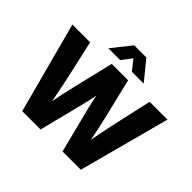

<svg xmlns="http://www.w3.org/2000/svg" viewBox="-214 -1195 1444 1444"><g transform="rotate(45 508.0 -473.0)"><path d="M196.3 0 2.4 -727.5H191.4L263.7 -404.3Q273.9 -356 283.4 -307.9Q293 -259.8 301.8 -211.9Q311.5 -259.8 321.5 -307.9Q331.5 -356 343.3 -404.3L420.9 -727.5H595.2L672.9 -404.3Q684.1 -356.4 694.1 -308.6Q704.1 -260.7 713.9 -212.9Q722.7 -260.7 732.2 -308.6Q741.7 -356.4 752 -404.3L824.2 -727.5H1013.7L819.3 0H625L531.7 -367.7Q525.9 -390.6 520.3 -417.7Q514.6 -444.8 507.8 -476.6Q501.5 -444.8 495.6 -417.7Q489.7 -390.6 483.9 -367.7L391.1 0ZM445.8 -792.5H320.3V-793L441.9 -945.8H570.8L695.3 -793V-792.5H569.8L506.3 -872.6Z"/></g></svg>

Font: Inter Display ExtraBold
Style: Regular
Weight: 800
Designer: Rasmus Andersson
Foundry: rsms
Version: Version 4.000;git-a52131595